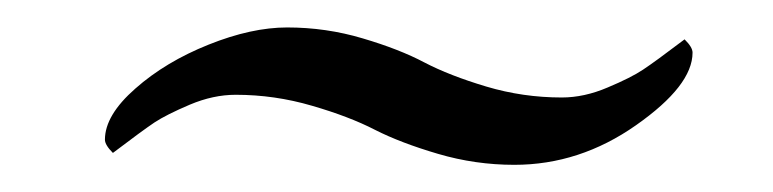

<svg xmlns="http://www.w3.org/2000/svg" viewBox="-20 -366 572 142"><path d="M192.4 -345.7Q221.2 -345.7 248.3 -337.6Q275.4 -329.6 293.9 -319.8Q312.5 -310.1 339.6 -302Q366.7 -293.9 395.5 -293.9Q412.1 -293.9 429.4 -301.3Q446.8 -308.6 455.6 -314.5Q464.4 -320.3 486.3 -336.9Q492.2 -331.1 492.2 -327.1Q492.2 -302.7 450.4 -273.4Q408.7 -244.1 360.4 -244.1Q331.5 -244.1 304 -252.2Q276.4 -260.3 257.3 -270Q238.3 -279.8 210.7 -287.8Q183.1 -295.9 154.3 -295.9Q137.7 -295.9 120.4 -288.6Q103 -281.2 94.2 -275.4Q85.4 -269.5 63.5 -252.9Q57.6 -258.8 57.6 -262.7Q57.6 -280.8 80.1 -300.5Q102.5 -320.3 134.3 -333Q166 -345.7 192.4 -345.7Z"/></svg>

Font: Amiri
Style: Slanted
Weight: 400
Italic angle: 9°
Designer: Khaled Hosny
Version: Version 000.107